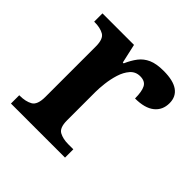

<svg xmlns="http://www.w3.org/2000/svg" viewBox="-148 -674 801 801"><g transform="rotate(45 253.0 -273.5)"><path d="M24 0V-49H27Q61 -49 83.5 -61.5Q106 -74 106 -121V-419Q106 -463 85 -475Q64 -487 31 -487H28V-536H214L233 -451H238Q251 -481 267.5 -502.5Q284 -524 310 -535.5Q336 -547 378 -547Q435 -547 463 -527Q491 -507 491 -469Q491 -428 461.5 -404.5Q432 -381 375 -381Q375 -422 364.5 -442Q354 -462 325 -462Q298 -462 281 -442.5Q264 -423 255 -394Q246 -365 242.5 -335Q239 -305 239 -284V-116Q239 -72 260.5 -60.5Q282 -49 313 -49H343V0Z"/></g></svg>

Font: Noto Naskh Arabic SemiBold
Style: Regular
Weight: 600
Designer: Monotype Design Team, David Williams, Mohamad Dakak and Nizar Qandah
Foundry: Monotype Imaging Inc.
Version: Version 2.016